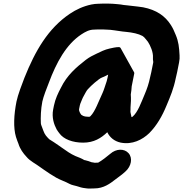

<svg xmlns="http://www.w3.org/2000/svg" viewBox="-20 -766 1048 1099"><path d="M542.3 -597.5H567.3C573.8 -597.5 580.8 -596.5 588.1 -596.5C619.4 -596.5 649.6 -589.2 681.6 -585.6L701.3 -583.6C738.2 -580.1 772.4 -572.8 795.6 -560.2L804.8 -553C811.1 -546.5 819.4 -535.9 826.9 -526.5C840.5 -505.7 857.9 -467.2 855.5 -435.5C854.5 -422.1 858.2 -414.5 857 -408L846 -353C844.1 -343.8 841.1 -333.6 839 -323C832.1 -288.4 821.2 -256.8 808.8 -227.8C787.4 -177.6 769.8 -125.2 739.1 -98.2L732.8 -95.3C732.7 -95.7 732.7 -95.6 732.7 -95.8L728.8 -113.8C728 -117.2 727.3 -120.8 726.5 -125.4C727.8 -134.5 726.6 -145.8 727.1 -151.2C729.5 -175.3 730.5 -201.7 728.6 -225.7L729 -228C731.9 -242.4 732.8 -259.2 733.8 -271.8L748.4 -345C748.8 -347.4 748.6 -350.4 747.4 -352.5L670.1 -491.5C668.7 -494.1 665.2 -496.5 661.1 -496.5C642.2 -496.5 621.4 -491.1 607.7 -488.2C579.4 -482.2 555.6 -469.8 531.1 -458C510 -447.9 492.6 -439.6 471.1 -423.3C416.2 -380.5 363.6 -335.5 328.7 -263.7C313.2 -234.5 296.5 -200.2 288.8 -162L284.4 -140C275.1 -93.2 289.5 -52.8 304 -25.6C308.4 -17.5 314.7 -10.4 319.4 -3.6C343.7 31 395.6 50.5 455.9 50.5C518 50.5 559 24.3 594.1 -9.1C607.7 19.5 633.4 42.2 670.5 50.3C737.5 63.5 794.9 33.9 834.5 -4.1C877.4 -47.6 908.3 -100.9 933.8 -163.4C955.2 -214.5 973.7 -256.9 986.5 -320.6C989.3 -331.3 992 -343 994 -353L1004.9 -408C1007.9 -422.8 1008.9 -437.2 1007.8 -449.3C1005.4 -495.4 1002.1 -528.1 985.7 -566.6C975.3 -591.5 970.9 -602.6 958 -623C925.2 -674.7 875.1 -709.5 798.9 -724.3C798.8 -724.3 798.5 -724.4 798.3 -724.4L769.1 -728.4C748 -731.3 728.9 -733.5 708 -735.4L688.5 -737.4C681.8 -738.1 676.1 -739.8 670.1 -740.4L650.4 -742.4C634.7 -743.8 614.7 -745.5 596.8 -745.5H571.8C562.7 -745.5 554.8 -745.2 543.2 -744.5C530.6 -744.4 516.3 -743 503.1 -740.2C456 -730.2 416.3 -711.7 379.4 -686.9C255.8 -603.6 181.8 -475.8 119.7 -320.4C106.9 -287.8 81.7 -221.5 74.4 -185C59.5 -110.1 55.5 -35.1 71.4 17.8L79 40C80.8 45 83.4 49.7 85.5 56.6C94.5 86.4 112.2 110.9 132.1 132.1C151.9 156.3 185.8 172.1 208.4 189.5L231.3 205.6C254.1 222.4 277.4 236.2 302.1 251.1C327.3 265.1 355 273.8 377.3 286.2C390.7 293.6 407.1 295.7 417.9 299L430.8 302.9C438.4 305.6 446.8 307.9 455.3 309.4L468.5 311.3C484.5 314.8 505.2 312.5 520.6 312.5C573 312.5 610.2 284.8 640.3 261.2C659.8 246.2 678.6 233.8 698.2 215.4C732.1 185.2 740.4 138.4 715.8 110.8C691.7 83.6 645.3 84 611 114.5C591.9 130.4 563.2 153.3 542.2 164.8C537.7 165.1 530.1 165.5 525 165.5H520.8C517.9 165.1 511.2 163.1 504 162.6C493.5 158.4 481.2 154.1 466.5 150.8C465.9 150.6 464.8 150.5 463.9 150.5C463.5 150.5 463.8 150.5 462.8 150.4C447.6 140.9 428.7 133.9 412 127.3C383.3 114.8 360.7 98 335.5 80.4L312.6 64.3C296.3 53.1 279.8 41.9 262.2 31.3C255.3 25.7 251.3 19.5 242.6 9.9C230.4 -5.7 225.6 -27.3 215.5 -51.7L213.9 -59.8C212.2 -94.5 213.6 -140.6 222.4 -185C227.5 -210.4 249.2 -266.8 259.7 -292.7C302.6 -407.9 358.7 -511.6 445.7 -569.1C467.4 -583.4 490.8 -596.5 518.1 -596.5C526.1 -596.5 534.3 -597.5 542.3 -597.5ZM456.6 -102.4 446 -108.3C440.4 -113.8 430.8 -132 432.4 -140L437 -163C437.7 -166.2 438.3 -168.6 439.7 -172.5C446.1 -187 451.6 -203.7 458.6 -215.4C467.1 -229.6 473.8 -245.8 483 -255.5C494.6 -267.7 507.3 -280.6 522.1 -292.9C537.1 -304.6 552 -318.3 564.8 -322.8C579.2 -327.8 588.9 -334.2 599.1 -338.8L595.6 -321C594.3 -314.7 593.1 -309.5 590.8 -301.5C581.9 -276.1 574.7 -250 566.3 -232.3C545 -187.6 524.7 -127.7 498 -101.4C497.2 -100.8 496 -99.7 494.1 -98.1C492 -97.8 488.5 -97.5 486.5 -97.5C476.4 -97.5 464.8 -99.1 456.6 -102.4Z"/></svg>

Font: Smoothie
Style: SeBdIt
Weight: 600
Foundry: Cannot Into Space Fonts
Version: Version 0.8